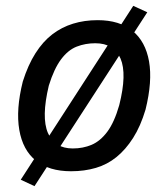

<svg xmlns="http://www.w3.org/2000/svg" viewBox="-20 -577 576 657"><path d="M223 9Q148 9 103 -27Q58 -63 46 -132.5Q34 -202 58 -298Q76 -355 101.5 -395Q127 -435 159 -459.5Q191 -484 230 -496Q269 -508 314 -508Q389 -508 433.5 -471.5Q478 -435 490 -367Q502 -299 478 -202Q461 -145 435.5 -105Q410 -65 378.5 -39.5Q347 -14 308 -2.5Q269 9 223 9ZM229 -69Q264 -69 293.5 -81.5Q323 -94 347 -126Q371 -158 388 -217Q415 -324 392.5 -376.5Q370 -429 306 -429Q272 -429 242.5 -417.5Q213 -406 189 -374Q165 -342 147 -284Q121 -175 144 -122Q167 -69 229 -69ZM98 60 51 38 436 -557 484 -535Z"/></svg>

Font: Nunito Sans 7pt Condensed SemiBold
Style: Italic
Weight: 600
Width: 3
Italic angle: -9°
Designer: Vernon Adams
Foundry: Vernon Adams
Version: Version 3.101;gftools[0.9.27]